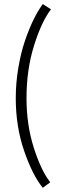

<svg xmlns="http://www.w3.org/2000/svg" viewBox="-20 -717 334 938"><path d="M189 200.5Q138.5 138.5 97.8 19.8Q57 -99 57 -237.5Q57 -311.5 69.5 -385.5Q82 -459.5 102 -518Q122 -576.5 144.2 -621.8Q166.5 -667 189 -697L229 -671.5Q183.5 -612.5 146.5 -495Q109.5 -377.5 109.5 -237.5Q109.5 -106 145.5 6Q181.5 118 225.5 173.5Z"/></svg>

Font: League Spartan Light
Style: Regular
Weight: 277
Foundry: The League of Moveable Type
Version: Version 2.002